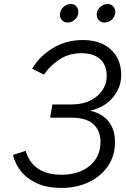

<svg xmlns="http://www.w3.org/2000/svg" viewBox="-20 -908 616 940"><path d="M281.5 12Q210.5 12 161 -10.5Q111.5 -33 82.5 -69.8Q53.5 -106.5 43.5 -149.5L105.5 -169.5Q140.5 -52.5 282 -52.5Q336.5 -52.5 379.5 -71.8Q422.5 -91 447.2 -127.2Q472 -163.5 472 -213.5Q472 -268 437.2 -300Q402.5 -332 328.5 -332H225.5L236.5 -396.5H326.5Q407.5 -396.5 455 -437.2Q502.5 -478 502.5 -538Q502.5 -588.5 470.5 -618Q438.5 -647.5 378.5 -647.5Q317 -647.5 270 -616.2Q223 -585 195.5 -542.5L137.5 -572Q174 -633 238.8 -672.5Q303.5 -712 386 -712Q473 -712 523.2 -665Q573.5 -618 573.5 -540.5Q573.5 -480 533 -431.2Q492.5 -382.5 421.5 -366Q481 -352.5 512 -313Q543 -273.5 543 -213Q543 -145 508.2 -94.5Q473.5 -44 414.2 -16Q355 12 281.5 12ZM491.5 -797.5Q475 -797.5 464.2 -808.8Q453.5 -820 453.5 -836.5Q453.5 -858 470.2 -873.2Q487 -888.5 507 -888.5Q523.5 -888.5 534 -877Q544.5 -865.5 544.5 -849.5Q544.5 -828 528.2 -812.8Q512 -797.5 491.5 -797.5ZM311 -797.5Q294.5 -797.5 284 -808.8Q273.5 -820 273.5 -836.5Q273.5 -858 290 -873.2Q306.5 -888.5 326.5 -888.5Q343.5 -888.5 353.5 -877Q363.5 -865.5 363.5 -849.5Q363.5 -828 347.5 -812.8Q331.5 -797.5 311 -797.5Z"/></svg>

Font: Overpass Light
Style: Italic
Weight: 300
Italic angle: -10°
Designer: Delve Withrington, Dave Bailey, Thomas Jockin
Foundry: Delve Fonts LLC
Version: Version 4.000; ttfautohint (v1.8.3)